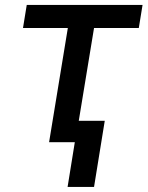

<svg xmlns="http://www.w3.org/2000/svg" viewBox="-20 -565 587 763"><path d="M71.4 -453.8 86.3 -545.5H546.5L531.6 -453.8H353.7L293 -84.9H396.3L353.7 177.9H248.6L277.3 0H175.1L249.6 -453.8Z"/></svg>

Font: Karasuma Gothic
Style: Medium Italic
Weight: 500
Italic angle: 9.39998°
Designer: Rasmus Andersson / Ryoko Nishizuka
Foundry: Genbu
Version: Version 1.00